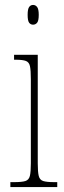

<svg xmlns="http://www.w3.org/2000/svg" viewBox="-20 -758 259 778"><path d="M114 -658Q104 -658 98 -666Q92 -674 92 -698Q92 -721 98 -729.5Q104 -738 114 -738Q124 -738 130.5 -729.5Q137 -721 137 -698Q137 -674 130.5 -666Q124 -658 114 -658ZM22 0V-20H38Q69 -20 83 -24.5Q97 -29 101 -45Q105 -61 105 -96V-437Q105 -473 101.5 -489.5Q98 -506 85 -511Q72 -516 43 -516H37V-536H133V-96Q133 -61 137 -45Q141 -29 155 -24.5Q169 -20 199 -20H212V0Z"/></svg>

Font: Noto Serif Tamil ExtraCondensed Thin
Style: Italic
Weight: 100
Width: 2
Italic angle: -12°
Designer: Indian Type Foundry, Tom Grace, and the Monotype Design Team
Foundry: Monotype Imaging Inc.
Version: Version 2.003; ttfautohint (v1.8.4.7-5d5b)